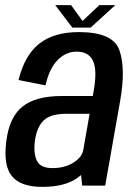

<svg xmlns="http://www.w3.org/2000/svg" viewBox="-20 -726 527 751"><path d="M301.5 0 297 -41.5Q290 -35.5 282 -29.5Q232.5 5 146 5Q60.5 5 26.5 -37Q-7.5 -79 4.5 -172.5Q16 -267.5 67.8 -309Q119.5 -350.5 222.5 -350.5H343L347 -374Q360.5 -451.5 343.8 -487.8Q327 -524 279.5 -524Q238 -524 205.5 -491.2Q173 -458.5 158 -392L52.5 -413Q76.5 -510.5 134 -555.5Q191.5 -600.5 288.5 -600.5Q422.5 -600.5 447.2 -529.2Q472 -458 450.5 -334.5L391.5 0ZM305.5 -138.5 330.5 -281H241Q179 -281 152 -256Q125 -231 117 -178.5Q110 -128 123.8 -98.2Q137.5 -68.5 185 -68.5Q232.5 -68.5 266.5 -89.5Q300.5 -110.5 305.5 -138.5ZM263 -618 196 -706H258L303 -644L368.5 -706H431L334.5 -618Z"/></svg>

Font: Anybody Medium
Style: Italic
Weight: 500
Italic angle: -10°
Designer: Tyler Finck
Foundry: Etcetera Type Company
Version: Version 1.010; ttfautohint (v1.8.3) -l 8 -r 50 -G 200 -x 14 